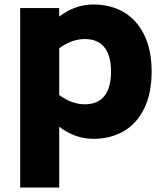

<svg xmlns="http://www.w3.org/2000/svg" viewBox="-20 -602 731 856"><path d="M656 -283Q656 -185 622.5 -117.5Q589 -50 530.5 -16.5Q472 17 396 17Q315 17 244 -37V234H70V-566H244V-528Q315 -582 396 -582Q472 -582 530.5 -548.5Q589 -515 622.5 -447.5Q656 -380 656 -283ZM475 -283Q475 -354 445.5 -391Q416 -428 358 -428Q301 -428 244 -387V-178Q301 -137 358 -137Q416 -137 445.5 -174Q475 -211 475 -283Z"/></svg>

Font: Biryani Heavy
Style: Regular
Weight: 900
Designer: Dan Reynolds and Mathieu Réguer
Foundry: Dan Reynolds and Mathieu Réguer
Version: Version 1.003; ttfautohint (v1.1) -l 5 -r 5 -G 72 -x 0 -D la